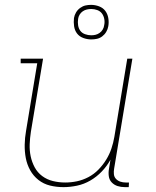

<svg xmlns="http://www.w3.org/2000/svg" viewBox="-20 -761 640 789"><path d="M241 8Q212 8 185.5 1.5Q159 -5 138 -21.5Q117 -38 104 -61.5Q91 -85 86 -111.5Q81 -138 81.5 -166.5Q82 -195 87 -223L133 -501H65V-520H157L107 -220Q103 -194 102 -168.5Q101 -143 106 -119Q111 -95 122.5 -73.5Q134 -52 153.5 -37.5Q173 -23 197.5 -17Q222 -11 248 -11Q272 -11 296 -16Q320 -21 343 -33Q366 -45 384.5 -64Q403 -83 416.5 -105Q430 -127 438 -151Q446 -175 450 -199L503 -520H524L449 -68Q447 -57 448 -45.5Q449 -34 456.5 -26Q464 -18 474.5 -14.5Q485 -11 497 -11H510L509 8H493Q477 8 463 3.5Q449 -1 439 -11.5Q429 -22 427 -37.5Q425 -53 428 -68L434 -105Q420 -79 398.5 -56.5Q377 -34 351 -19Q325 -4 296.5 2Q268 8 241 8ZM355 -599Q338 -599 322 -605Q306 -611 296.5 -623.5Q287 -636 284.5 -653Q282 -670 284 -687Q286 -699 292.5 -710Q299 -721 309.5 -728.5Q320 -736 331 -738.5Q342 -741 354 -741Q371 -741 387 -735Q403 -729 412.5 -716.5Q422 -704 425 -687Q428 -670 425 -653Q423 -641 416.5 -630Q410 -619 400 -611.5Q390 -604 378.5 -601.5Q367 -599 355 -599ZM355 -616Q364 -616 372.5 -618Q381 -620 389 -625.5Q397 -631 402 -639.5Q407 -648 408 -657Q411 -670 408.5 -683Q406 -696 399 -705.5Q392 -715 380 -719.5Q368 -724 355 -724Q346 -724 337 -722Q328 -720 320 -714.5Q312 -709 307 -700.5Q302 -692 301 -683Q299 -670 301 -657Q303 -644 310 -634.5Q317 -625 329.5 -620.5Q342 -616 355 -616Z"/></svg>

Font: Iosevka Etoile Thin
Style: Italic
Weight: 100
Italic angle: -9°
Designer: Belleve Invis
Foundry: Belleve Invis
Version: Version 22.1.2; ttfautohint (v1.8.4)